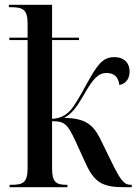

<svg xmlns="http://www.w3.org/2000/svg" viewBox="-20 -780 574 800"><path d="M20 0H261V-10H258C214 -10 197 -20 197 -79V-275C249 -275 261 -264 295 -191L337 -99C375 -15 412 0 501 0H529V-10H525C495 -10 481 -31 439 -117L396 -205C366 -263 333 -287 248 -289C287 -311 305 -344 333 -391C367 -450 389 -476 424 -476C456 -476 474 -458 477 -426C499 -429 520 -447 520 -482C520 -516 499 -542 456 -542C407 -542 384 -508 341 -430C313 -379 292 -341 272 -319C253 -299 230 -286 197 -285V-613H309V-623H197V-760H17V-750H25C76 -750 95 -740 95 -681V-623H19V-613H95V-80C95 -20 77 -10 28 -10H20Z"/></svg>

Font: Noto Serif Display Condensed Medium
Style: Regular
Weight: 500
Width: 3
Designer: Monotype Design Team
Foundry: Monotype Imaging Inc.
Version: Version 2.009